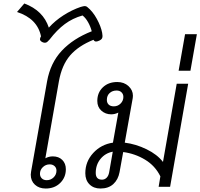

<svg xmlns="http://www.w3.org/2000/svg" viewBox="-20 -1075 1153 1105"><path d="M157 -70Q157 -76 159 -88L251 -607Q270 -713 335.5 -783Q401 -853 508 -895Q501 -922 487 -947Q473 -972 455 -986Q398 -970 353 -936.5Q308 -903 265 -847Q257 -838 251.5 -833.5Q246 -829 238 -829Q231 -829 223 -833Q210 -840 210 -849Q210 -856 216 -866Q195 -968 78 -1006L120 -1055Q229 -1014 261 -916Q297 -956 345.5 -987Q394 -1018 444 -1035Q461 -1040 468 -1040Q477 -1040 483 -1034Q514 -1009 537.5 -966Q561 -923 568 -886Q570 -872 570 -868Q570 -859 566.5 -853Q563 -847 553 -842Q541 -836 533 -836Q523 -836 518 -846Q431 -811 383.5 -756Q336 -701 319 -607L241 -164Q261 -175 284 -175Q318 -175 338.5 -154.5Q359 -134 359 -101Q359 -54 326.5 -22Q294 10 243 10Q205 10 181 -12Q157 -34 157 -70ZM305 -93Q305 -109 294 -119Q283 -129 266 -129Q243 -129 226.5 -113Q210 -97 210 -75Q210 -59 220.5 -48.5Q231 -38 249 -38Q272 -38 288.5 -54Q305 -70 305 -93Z M471 -78Q471 -145 516.5 -194.5Q562 -244 630 -254L661 -427Q641 -417 620 -417Q587 -417 563.5 -438Q540 -459 540 -494Q540 -542 572 -572.5Q604 -603 655 -603Q694 -603 719.5 -579.5Q745 -556 745 -524Q745 -515 744 -511L698 -254Q762 -246 823.5 -216Q885 -186 918 -143L997 -593H1063L959 0H893L903 -60Q873 -121 815 -156Q757 -191 689 -200L668 -84Q660 -41 632 -15.5Q604 10 558 10Q519 10 495 -14Q471 -38 471 -78ZM690 -517Q690 -533 679.5 -543.5Q669 -554 651 -554Q627 -554 611 -539.5Q595 -525 595 -500Q595 -483 605.5 -473Q616 -463 635 -463Q658 -463 674 -479Q690 -495 690 -517ZM608 -82 629 -202Q586 -194 558.5 -160.5Q531 -127 531 -80Q531 -41 567 -41Q582 -41 593 -51.5Q604 -62 608 -82Z M1045 -878H1113L1076 -668H1008Z"/></svg>

Font: Niramit Light
Style: Italic
Weight: 300
Italic angle: -10°
Designer: Katatrad Aksorn Co.,Ltd.
Foundry: Cadson Demak Co.,Ltd.
Version: Version 1.000; ttfautohint (v1.6)